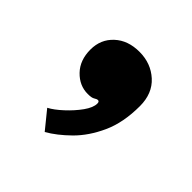

<svg xmlns="http://www.w3.org/2000/svg" viewBox="-78 -161 325 325"><g transform="rotate(45 85.0 2.0)"><path d="M66 106.5 40 74.5Q50.5 69 63.5 57Q76.5 45 85.8 32Q95 19 95 9.5Q95 4.5 91.5 4.5Q89 4.5 85.2 7Q81.5 9.5 72 9.5Q52 9.5 37 -6Q22 -21.5 22 -47Q22 -71.5 39 -87.2Q56 -103 83.5 -103Q111 -103 130 -85.8Q149 -68.5 149 -38.5Q149 1 136 29.5Q123 58 103.8 77Q84.5 96 66 106.5Z"/></g></svg>

Font: Imbue 10pt Medium
Style: Regular
Weight: 500
Designer: Tyler Finck
Foundry: Etcetera Type Company
Version: Version 1.102; ttfautohint (v1.8.3)